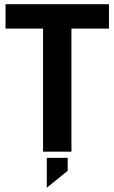

<svg xmlns="http://www.w3.org/2000/svg" viewBox="-20 -710 535 899"><path d="M5.9 -690.4H490.2V-576.2H314.5V0H181.6V-576.2H5.9ZM199.2 29.3H296.9V89.8L199.2 168.9Z"/></svg>

Font: Dinish
Style: Bold
Weight: 700
Designer: Bert Driehuis
Foundry: Playbeing
Version: Version 3.006; git-39231f3c-release